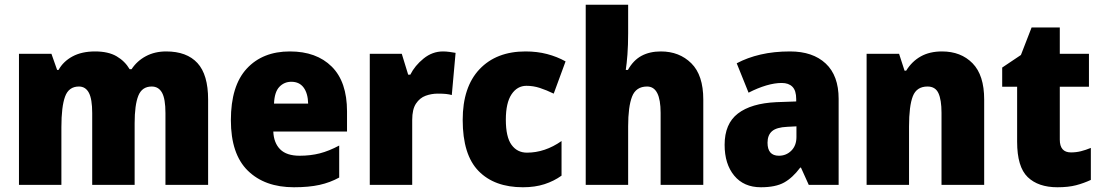

<svg xmlns="http://www.w3.org/2000/svg" viewBox="-20 -780 4648 810"><path d="M681 -563Q768 -563 813 -514Q858 -465 858 -360V0H678V-303Q678 -363 663.5 -389Q649 -415 620 -415Q579 -415 563.5 -376Q548 -337 548 -260V0H369V-303Q369 -362 355 -388.5Q341 -415 313 -415Q270 -415 254.5 -372.5Q239 -330 239 -244V0H60V-553H197L221 -485H227Q247 -521 286 -542Q325 -563 381 -563Q437 -563 472 -542.5Q507 -522 527 -488H535Q558 -523 595.5 -543Q633 -563 681 -563Z M1203 -563Q1315 -563 1379.5 -499Q1444 -435 1444 -310V-225H1133Q1135 -177 1162 -150Q1189 -123 1244 -123Q1290 -123 1329 -133Q1368 -143 1411 -166V-31Q1373 -10 1328 0Q1283 10 1220 10Q1097 10 1025.5 -60Q954 -130 954 -273Q954 -418 1021 -490.5Q1088 -563 1203 -563ZM1209 -435Q1179 -435 1158.5 -413.5Q1138 -392 1136 -343H1280Q1279 -386 1261 -410.5Q1243 -435 1209 -435Z M1849 -563Q1862 -563 1876.5 -561Q1891 -559 1902 -557L1886 -379Q1876 -382 1862.5 -383.5Q1849 -385 1827 -385Q1800 -385 1775.5 -376Q1751 -367 1735 -343Q1719 -319 1719 -274V0H1540V-553H1675L1702 -465H1711Q1730 -503 1767 -533Q1804 -563 1849 -563Z M2186 10Q2066 10 1999 -58.5Q1932 -127 1932 -274Q1932 -413 2003 -488Q2074 -563 2197 -563Q2246 -563 2288 -552Q2330 -541 2366 -521L2316 -385Q2285 -400 2257.5 -409Q2230 -418 2201 -418Q2162 -418 2138 -382Q2114 -346 2114 -275Q2114 -202 2138 -169Q2162 -136 2203 -136Q2279 -136 2349 -185V-39Q2317 -16 2277 -3Q2237 10 2186 10Z M2630 -640Q2630 -589 2627 -550Q2624 -511 2620 -485H2629Q2652 -526 2686.5 -544.5Q2721 -563 2768 -563Q2846 -563 2896.5 -513Q2947 -463 2947 -360V0H2767V-304Q2767 -415 2710 -415Q2663 -415 2646.5 -372.5Q2630 -330 2630 -247V0H2451V-760H2630Z M3313 -563Q3409 -563 3463.5 -512Q3518 -461 3518 -363V0H3392L3359 -73H3356Q3324 -30 3288 -10Q3252 10 3190 10Q3118 10 3077.5 -39Q3037 -88 3037 -169Q3037 -258 3093 -301Q3149 -344 3255 -349L3339 -352V-362Q3339 -398 3323 -414Q3307 -430 3278 -430Q3248 -430 3212.5 -419.5Q3177 -409 3138 -389L3088 -513Q3133 -537 3189 -550Q3245 -563 3313 -563ZM3301 -245Q3256 -243 3237 -226.5Q3218 -210 3218 -178Q3218 -123 3266 -123Q3297 -123 3318.5 -144.5Q3340 -166 3340 -202V-247Z M3954 -563Q4034 -563 4083 -513Q4132 -463 4132 -360V0H3952V-304Q3952 -359 3939 -387Q3926 -415 3893 -415Q3847 -415 3831 -374Q3815 -333 3815 -246V0H3636V-553H3773L3796 -482H3803Q3827 -521 3864.5 -542Q3902 -563 3954 -563Z M4498 -137Q4520 -137 4540 -142Q4560 -147 4582 -156V-21Q4552 -7 4519.5 1.5Q4487 10 4441 10Q4360 10 4315.5 -33Q4271 -76 4271 -182V-414H4208V-495L4287 -548L4332 -664H4451V-553H4574V-414H4451V-191Q4451 -137 4498 -137Z"/></svg>

Font: Noto Sans Hebrew SemiCondensed Black
Style: Regular
Weight: 900
Width: 4
Designer: Ben Nathan
Foundry: Google LLC
Version: Version 3.001; ttfautohint (v1.8.4.7-5d5b)